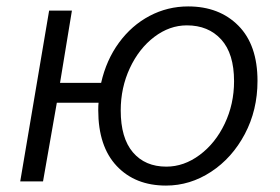

<svg xmlns="http://www.w3.org/2000/svg" viewBox="-20 -565 872 598"><path d="M133 -532H204L167 -307H295Q311 -378 350.5 -432Q390 -486 446 -515.5Q502 -545 566 -545Q663 -545 722.5 -485Q782 -425 782 -313Q782 -222 742.5 -147.5Q703 -73 637.5 -30Q572 13 497 13Q401 13 343.5 -48Q286 -109 286 -222Q286 -237 287 -245H157L114 0H43ZM709 -312Q709 -398 669 -442Q629 -486 562 -486Q508 -486 460.5 -450Q413 -414 384.5 -353Q356 -292 356 -221Q356 -135 394 -90.5Q432 -46 498 -46Q553 -46 602 -82.5Q651 -119 680 -180Q709 -241 709 -312Z"/></svg>

Font: Nebula Sans Book
Style: Regular
Weight: 400
Italic angle: -9°
Designer: Paul D. Hunt for Adobe (as Source Sans)
Foundry: Nebula Entertainment & Broadcasting LLC
Version: Version 1.010